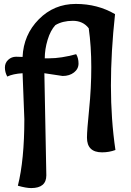

<svg xmlns="http://www.w3.org/2000/svg" viewBox="-20 -770 667 978"><path d="M104 -163Q104 -181 95 -397Q46 -394 17 -380Q5 -402 5 -426Q5 -450 22 -465.5Q39 -481 62 -481Q85 -481 95 -480Q100 -593 177.5 -671.5Q255 -750 366 -750Q477 -750 566 -698Q545 -506 545 -334Q545 -162 568 -6Q536 6 500 6Q423 6 423 -69Q423 -105 434 -213.5Q445 -322 445 -428Q445 -534 432 -626Q403 -664 351 -664Q299 -664 262 -642Q237 -615 222.5 -567Q208 -519 208 -473H231Q291 -473 368 -494Q380 -474 380 -446.5Q380 -419 357 -401Q334 -383 299 -383Q298 -383 206 -397L216 123Q216 188 139 188Q113 188 71 176Q104 45 104 -163Z"/></svg>

Font: Salsa
Style: Regular
Weight: 400
Designer: John Vargas Beltrn
Foundry: John Vargas Beltran
Version: Version 1.002